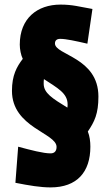

<svg xmlns="http://www.w3.org/2000/svg" viewBox="-20 -668 480 835"><path d="M274 -214C274 -211 274 -203 273 -200C208 -240 170 -263 170 -304C170 -310 170 -318 171 -324C230 -285 274 -263 274 -214ZM408 -248C408 -419 219 -428 219 -479C219 -492 227 -499 242 -499C267 -499 308 -490 360 -478L382 -629C324 -639 296 -648 243 -648C142 -648 66 -588 66 -474C66 -454 71 -428 79 -412C53 -378 32 -341 32 -273C32 -113 226 -90 226 -29C226 -11 217 -1 200 -1C168 -1 115 -15 59 -30L47 127C108 139 156 147 200 147C315 147 373 80 373 -30C373 -53 370 -76 362 -96C391 -139 408 -173 408 -248Z"/></svg>

Font: Passion One
Style: Regular
Weight: 400
Designer: Alejandro Lo Celso
Foundry: Fontstage
Version: Version 1.001